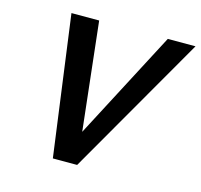

<svg xmlns="http://www.w3.org/2000/svg" viewBox="-97 -764 911 870"><g transform="rotate(15 358.0 -329.0)"><path d="M223 0 134 -658H264L334 -28H256L586 -658H716L337 0Z"/></g></svg>

Font: Ysabeau Infant
Style: Bold Italic
Weight: 700
Italic angle: -12°
Designer: Christian Thalmann (Catharsis Fonts)
Version: Version 2.001;gftools[0.9.30]; featfreeze: ss01,ss02,lnum